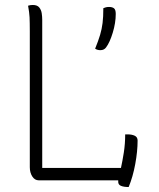

<svg xmlns="http://www.w3.org/2000/svg" viewBox="-20 -726 640 773"><path d="M136 0Q120 0 110 -15.5Q100 -31 100 -53V-600Q100 -636 99 -656.5Q98 -677 93 -703Q102 -706 112 -706Q130 -706 138 -696Q146 -686 148 -672.5Q150 -659 150 -646V-50H467Q473 -77 478.5 -112Q484 -147 484 -185H494Q511 -185 522.5 -179.5Q534 -174 534 -160Q534 -117 524.5 -65.5Q515 -14 498 27Q478 27 466.5 22Q455 17 456 4Q456 2 456 0ZM419 -698Q432 -698 439 -692.5Q446 -687 446 -670Q446 -634 434 -594.5Q422 -555 407 -535Q399 -524 384 -524Q372 -524 363 -530Q376 -562 383 -585.5Q390 -609 393 -633.5Q396 -658 396 -693Q401 -695 406 -696.5Q411 -698 419 -698Z"/></svg>

Font: Recursive Mn Csl St Lt
Style: Regular
Weight: 300
Monospace: yes
Version: Version 1.079;hotconv 1.0.112;makeotfexe 2.5.65598; ttfautoh